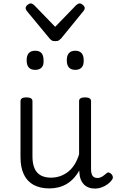

<svg xmlns="http://www.w3.org/2000/svg" viewBox="-20 -1085 685 1124"><path d="M269 18Q216 18 178 -2Q140 -22 120 -63Q100 -104 100 -166V-492Q100 -504 108.5 -509.5Q117 -515 134 -515Q152 -515 161 -509.5Q170 -504 170 -492V-169Q170 -129 181.5 -101Q193 -73 217.5 -59Q242 -45 278 -45Q307 -45 332.5 -54Q358 -63 379.5 -80Q401 -97 417 -123Q433 -149 443 -182V-493Q443 -504 451.5 -509.5Q460 -515 478 -515Q495 -515 504 -509.5Q513 -504 513 -493V-94Q513 -77 517 -65.5Q521 -54 529.5 -48.5Q538 -43 550 -43Q560 -43 568.5 -46.5Q577 -50 586 -56.5Q595 -63 603 -70Q610 -77 618 -75Q626 -73 634 -64Q639 -58 640.5 -49.5Q642 -41 636 -33Q626 -18 610 -6.5Q594 5 575 12Q556 19 537 19Q515 19 498.5 12.5Q482 6 470.5 -6Q459 -18 452.5 -34.5Q446 -51 445 -72L444 -87Q429 -60 410 -40Q391 -20 368.5 -7Q346 6 320.5 12Q295 18 269 18ZM186 -676Q161 -676 148.5 -690Q136 -704 136 -732Q136 -760 148.5 -774Q161 -788 186 -788Q211 -788 223 -774Q235 -760 235 -732Q237 -704 224 -690Q211 -676 186 -676ZM421 -676Q396 -676 383.5 -690Q371 -704 371 -732Q371 -760 383.5 -774Q396 -788 421 -788Q445 -788 457.5 -774Q470 -760 470 -732Q471 -704 458 -690Q445 -676 421 -676ZM447 -1065Q455 -1065 465.5 -1056Q476 -1047 476 -1037Q476 -1034 475 -1031Q474 -1028 470 -1022L338 -860Q332 -854 325 -849Q318 -844 303 -844Q289 -844 282 -849Q275 -854 270 -860L136 -1022Q133 -1028 131.5 -1031Q130 -1034 130 -1037Q130 -1047 140.5 -1056Q151 -1065 160 -1065Q165 -1065 170 -1062Q175 -1059 180 -1055L303 -928L426 -1055Q431 -1059 436 -1062Q441 -1065 447 -1065Z"/></svg>

Font: Playwrite CL Light
Style: Regular
Weight: 300
Designer: Veronika Burian, José Scaglione
Foundry: TypeTogether
Version: Version 1.002